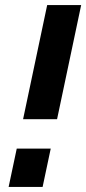

<svg xmlns="http://www.w3.org/2000/svg" viewBox="-20 -737 340 757"><path d="M71 -267 166 -717H300L205 -267ZM14 0 46 -151H180L148 0Z"/></svg>

Font: Raleway Thin
Style: Bold Italic
Weight: 700
Italic angle: -12°
Version: Version 4.026